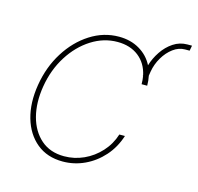

<svg xmlns="http://www.w3.org/2000/svg" viewBox="-92 -694 827 803"><g transform="rotate(15 321.5 -293.0)"><path d="M245.7 11.4Q178.3 11.4 133 -25.9Q87.7 -63.2 69.2 -127.3Q50.8 -191.4 63.9 -271.3Q77.1 -351.9 117.2 -415.8Q157.3 -479.8 215.4 -516.9Q273.4 -554 339.5 -554Q390.3 -554 428.6 -531.4Q467 -508.9 486.9 -469.8Q496.4 -501.8 516 -530.9Q535.5 -560 563 -578.3Q590.6 -596.6 623.6 -596.6H643.5L639.2 -573.9H619.3Q592.3 -573.9 568.2 -555.9Q544 -538 527 -509.1Q509.9 -480.1 504.3 -447.4L501.4 -428.6Q505.7 -408.4 505.7 -386.4H481.5Q481.5 -404.1 478.7 -420.5H477.3L478 -424Q467.3 -474.1 430.8 -502.7Q394.2 -531.2 339.5 -531.2Q279.5 -531.2 226.4 -497.3Q173.3 -463.4 136.2 -404.8Q99.1 -346.2 86.6 -271.3Q74.6 -198.9 90 -139.9Q105.5 -81 145.2 -46.2Q185 -11.4 245.7 -11.4Q290.1 -11.4 330.6 -29.8Q371.1 -48.3 401.6 -81.7Q432.2 -115.1 446 -159.1H470.2Q453.5 -106.9 419.4 -68.7Q385.3 -30.5 340.4 -9.6Q295.5 11.4 245.7 11.4Z"/></g></svg>

Font: Inter Thin  BETA
Style: Italic
Weight: 100
Italic angle: -9.39999°
Designer: Rasmus Andersson
Foundry: rsms
Version: Version 3.011;git-f93a4a705